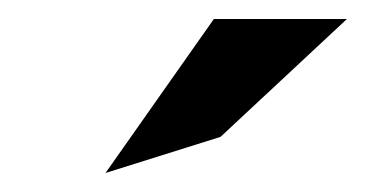

<svg xmlns="http://www.w3.org/2000/svg" viewBox="-20 -772 385 202"><path d="M91 -590 212 -628 345 -752H205Z"/></svg>

Font: Charger Sport
Style: BlkExtObl
Weight: 900
Designer: Jasper
Foundry: Cannot Into Space Fonts
Version: Version 1.1